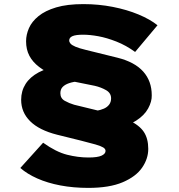

<svg xmlns="http://www.w3.org/2000/svg" viewBox="-20 -740 872 935"><path d="M538 -120 448 -200Q470 -204 486 -211Q502 -218 511.5 -230.5Q521 -243 521 -261Q521 -287 496.5 -301Q472 -315 442 -322L343 -342Q288 -355 245 -372.5Q202 -390 170.5 -414Q139 -438 123 -468.5Q107 -499 107 -539Q107 -571 121 -603Q135 -635 167.5 -661.5Q200 -688 253.5 -704Q307 -720 386 -720Q460 -720 529 -706.5Q598 -693 654.5 -669.5Q711 -646 747 -617L638 -487Q594 -519 547 -537.5Q500 -556 459 -563.5Q418 -571 385 -571Q349 -571 333 -564Q317 -557 317 -543Q317 -535 323.5 -527.5Q330 -520 347.5 -512.5Q365 -505 398 -497L552 -459Q636 -438 677.5 -391.5Q719 -345 719 -276Q720 -246 701.5 -212Q683 -178 643 -152.5Q603 -127 538 -120ZM410 175Q337 175 274 163Q211 151 161.5 129Q112 107 79 78L190 -45Q253 0 306.5 13.5Q360 27 411 27Q455 27 474.5 18Q494 9 494 -5Q494 -15 482.5 -22Q471 -29 445 -36.5Q419 -44 375 -55L258 -84Q171 -106 127 -149.5Q83 -193 83 -254Q83 -297 104.5 -331Q126 -365 169 -388Q212 -411 277 -419L369 -345Q337 -342 316.5 -335Q296 -328 285 -316.5Q274 -305 274 -286Q274 -261 295.5 -249Q317 -237 341 -230L468 -199Q558 -178 608.5 -154Q659 -130 680.5 -97.5Q702 -65 702 -15Q702 33 672 76.5Q642 120 577.5 147.5Q513 175 410 175Z"/></svg>

Font: Lexend Tera Black
Style: Regular
Weight: 900
Version: Version 1.007